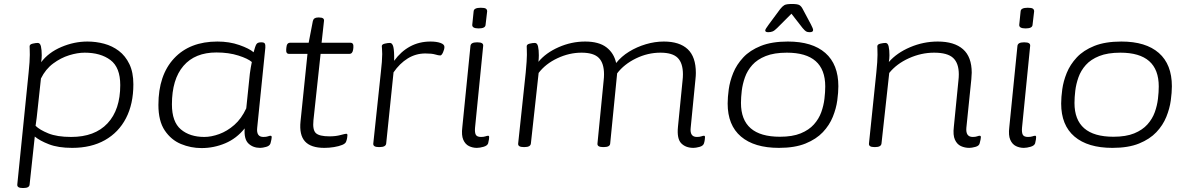

<svg xmlns="http://www.w3.org/2000/svg" viewBox="-20 -738 5983 966"><path d="M94 208Q65 208 67 190L124 -373Q127 -401 128.5 -424.5Q130 -448 130 -462Q130 -479 129.5 -489Q129 -499 129 -505Q129 -515 144.5 -518.5Q160 -522 170 -522Q182 -522 186 -504.5Q190 -487 190 -460Q190 -443 187 -425Q224 -474 288.5 -501.5Q353 -529 420 -529Q463 -529 504 -518Q545 -507 578 -482Q611 -457 631 -415.5Q651 -374 651 -314Q651 -215 614 -143.5Q577 -72 508 -33Q439 6 343 6Q273 6 226.5 -12Q180 -30 155 -51L129 190Q128 208 98 208ZM338 -49Q457 -49 521 -117.5Q585 -186 585 -310Q585 -399 535.5 -436Q486 -473 406 -473Q370 -473 328 -460Q286 -447 247.5 -418.5Q209 -390 186 -343L169 -186Q167 -166 164.5 -145Q162 -124 159 -105Q179 -85 223 -67Q267 -49 338 -49Z M994 7Q940 7 890.5 -13.5Q841 -34 809 -81.5Q777 -129 777 -210Q777 -360 856 -444.5Q935 -529 1074 -529Q1134 -529 1184 -511.5Q1234 -494 1256 -475Q1264 -506 1270 -515.5Q1276 -525 1292 -525H1296Q1309 -525 1312.5 -518.5Q1316 -512 1315 -498L1274 -95Q1269 -49 1305 -49Q1320 -49 1328 -52Q1336 -55 1341 -55Q1347 -55 1347 -48Q1347 -45 1345.5 -36Q1344 -27 1341 -17Q1337 -4 1319 1Q1301 6 1289 6Q1253 6 1230 -16Q1207 -38 1211 -92Q1170 -41 1113 -17Q1056 7 994 7ZM1008 -49Q1043 -49 1083 -63.5Q1123 -78 1159 -109.5Q1195 -141 1219 -193L1237 -367Q1239 -381 1241.5 -397Q1244 -413 1247 -426Q1228 -443 1179.5 -458.5Q1131 -474 1069 -474Q961 -474 903 -406.5Q845 -339 845 -213Q845 -125 890 -87Q935 -49 1008 -49Z M1612 6Q1544 6 1514.5 -26.5Q1485 -59 1492 -127L1527 -467H1434Q1418 -467 1420 -490L1421 -500Q1423 -523 1440 -523H1533L1554 -632Q1558 -650 1580 -650H1586Q1613 -650 1610 -632L1598 -523H1743Q1760 -523 1758 -500L1757 -490Q1754 -467 1738 -467H1593L1557 -133Q1552 -84 1569.5 -68Q1587 -52 1638 -52Q1669 -52 1693 -58.5Q1717 -65 1722 -65Q1728 -65 1728 -58Q1728 -53 1726.5 -44Q1725 -35 1722 -27Q1719 -16 1702 -9Q1685 -2 1660.5 2Q1636 6 1612 6Z M1886 2Q1857 2 1858 -15L1896 -373Q1903 -433 1903 -466Q1903 -482 1902 -491Q1901 -500 1901 -506Q1901 -515 1916 -518.5Q1931 -522 1942 -522Q1954 -522 1959 -502Q1964 -482 1963 -432Q1997 -479 2043 -504Q2089 -529 2146 -529Q2176 -529 2196 -522Q2216 -515 2216 -502Q2216 -490 2209 -474.5Q2202 -459 2195 -459Q2186 -459 2169.5 -464Q2153 -469 2120 -469Q2072 -469 2031.5 -444Q1991 -419 1960 -374L1923 -16Q1921 2 1890 2Z M2379 6Q2358 6 2339.5 -3Q2321 -12 2311 -34.5Q2301 -57 2306 -98L2347 -507Q2349 -525 2379 -525H2383Q2413 -525 2411 -507L2370 -95Q2368 -71 2374 -60Q2380 -49 2400 -49Q2414 -49 2422.5 -52Q2431 -55 2436 -55Q2441 -55 2441 -48Q2441 -45 2440 -36.5Q2439 -28 2436 -17Q2432 -5 2413 0.5Q2394 6 2379 6ZM2388 -595Q2355 -595 2356 -613L2363 -681Q2364 -699 2399 -699Q2418 -699 2424.5 -694.5Q2431 -690 2431 -681L2423 -613Q2422 -595 2388 -595Z M3469 6Q3430 6 3407.5 -17Q3385 -40 3391 -100L3414 -332Q3415 -340 3415.5 -348.5Q3416 -357 3416 -364Q3416 -420 3390 -446.5Q3364 -473 3303 -473Q3239 -473 3179.5 -444Q3120 -415 3085 -369L3050 -16Q3049 2 3018 2H3014Q2984 2 2986 -16L3017 -332Q3018 -340 3018.5 -348.5Q3019 -357 3019 -364Q3019 -420 2993 -446.5Q2967 -473 2906 -473Q2844 -473 2784.5 -445Q2725 -417 2690 -371L2651 -16Q2649 2 2619 2H2615Q2585 2 2587 -16L2625 -373Q2628 -401 2629.5 -427.5Q2631 -454 2631 -462Q2631 -479 2630.5 -489Q2630 -499 2630 -505Q2630 -515 2645 -518.5Q2660 -522 2671 -522Q2683 -522 2687 -504.5Q2691 -487 2691 -460Q2691 -445 2689 -427Q2726 -472 2790.5 -500.5Q2855 -529 2924 -529Q2993 -529 3031 -500Q3069 -471 3080 -421Q3106 -454 3145 -478Q3184 -502 3229.5 -515.5Q3275 -529 3320 -529Q3399 -529 3440 -490.5Q3481 -452 3481 -371Q3481 -364 3480.5 -356Q3480 -348 3479 -339L3455 -95Q3450 -49 3486 -49Q3500 -49 3508.5 -52Q3517 -55 3522 -55Q3527 -55 3527 -48Q3527 -45 3526 -36Q3525 -27 3522 -17Q3518 -4 3499.5 1Q3481 6 3469 6Z M3899 6Q3775 6 3708 -51Q3641 -108 3641 -217Q3641 -248 3646.5 -288.5Q3652 -329 3669 -371Q3686 -413 3719.5 -449Q3753 -485 3808 -507Q3863 -529 3944 -529Q4067 -529 4132.5 -471.5Q4198 -414 4198 -304Q4198 -273 4192.5 -232.5Q4187 -192 4170 -150Q4153 -108 4120 -73Q4087 -38 4033 -16Q3979 6 3899 6ZM3904 -50Q3967 -50 4008.5 -67Q4050 -84 4075 -112Q4100 -140 4112 -173.5Q4124 -207 4128 -241Q4132 -275 4132 -303Q4132 -473 3939 -473Q3875 -473 3832.5 -456Q3790 -439 3765 -411Q3740 -383 3728 -349Q3716 -315 3712 -281.5Q3708 -248 3708 -220Q3708 -50 3904 -50ZM3845 -576Q3830 -576 3830 -585Q3830 -591 3848 -615L3905 -692Q3916 -706 3926 -712Q3936 -718 3965 -718Q3993 -718 4002.5 -712Q4012 -706 4019 -692L4060 -615Q4071 -594 4071 -587Q4071 -576 4054 -576Q4042 -576 4035.5 -580Q4029 -584 4018 -597L3962 -669L3890 -597Q3877 -584 3867.5 -580Q3858 -576 3845 -576Z M4857 6Q4834 6 4814.5 -3Q4795 -12 4784.5 -35Q4774 -58 4779 -100L4802 -332Q4803 -340 4803.5 -348.5Q4804 -357 4804 -364Q4804 -420 4775.5 -446.5Q4747 -473 4680 -473Q4615 -473 4553 -445Q4491 -417 4454 -371L4415 -16Q4413 2 4383 2H4379Q4350 2 4352 -16L4389 -373Q4392 -401 4393.5 -424.5Q4395 -448 4395 -462Q4395 -479 4394.5 -489Q4394 -499 4394 -505Q4394 -515 4409.5 -518.5Q4425 -522 4435 -522Q4447 -522 4451 -504.5Q4455 -487 4455 -460Q4455 -444 4452 -426Q4492 -472 4559 -500.5Q4626 -529 4698 -529Q4781 -529 4825 -490.5Q4869 -452 4869 -372Q4869 -364 4868 -356Q4867 -348 4867 -339L4842 -95Q4838 -49 4874 -49Q4888 -49 4896 -52Q4904 -55 4909 -55Q4915 -55 4915 -48Q4915 -45 4913.5 -36Q4912 -27 4909 -17Q4906 -4 4887.5 1Q4869 6 4857 6Z M5131 6Q5110 6 5091.5 -3Q5073 -12 5063 -34.5Q5053 -57 5058 -98L5099 -507Q5101 -525 5131 -525H5135Q5165 -525 5163 -507L5122 -95Q5120 -71 5126 -60Q5132 -49 5152 -49Q5166 -49 5174.5 -52Q5183 -55 5188 -55Q5193 -55 5193 -48Q5193 -45 5192 -36.5Q5191 -28 5188 -17Q5184 -5 5165 0.5Q5146 6 5131 6ZM5140 -595Q5107 -595 5108 -613L5115 -681Q5116 -699 5151 -699Q5170 -699 5176.5 -694.5Q5183 -690 5183 -681L5175 -613Q5174 -595 5140 -595Z M5577 6Q5453 6 5386 -51Q5319 -108 5319 -217Q5319 -248 5324.5 -288.5Q5330 -329 5347 -371Q5364 -413 5397.5 -449Q5431 -485 5486 -507Q5541 -529 5622 -529Q5745 -529 5810.5 -471.5Q5876 -414 5876 -304Q5876 -273 5870.5 -232.5Q5865 -192 5848 -150Q5831 -108 5798 -73Q5765 -38 5711 -16Q5657 6 5577 6ZM5582 -50Q5645 -50 5686.5 -67Q5728 -84 5753 -112Q5778 -140 5790 -173.5Q5802 -207 5806 -241Q5810 -275 5810 -303Q5810 -473 5617 -473Q5553 -473 5510.5 -456Q5468 -439 5443 -411Q5418 -383 5406 -349Q5394 -315 5390 -281.5Q5386 -248 5386 -220Q5386 -50 5582 -50Z"/></svg>

Font: Asap Expanded Expanded Light
Style: Italic
Weight: 300
Width: 7
Italic angle: -6°
Designer: Pablo Cosgaya
Foundry: Omnibus-Type
Version: Version 3.001; ttfautohint (v1.8.4.7-5d5b)